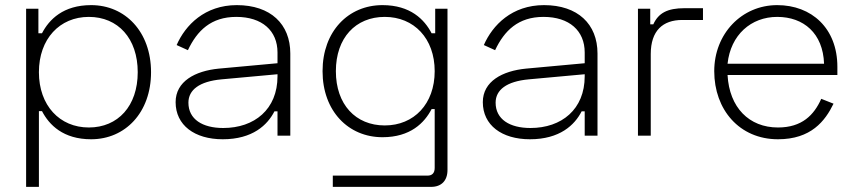

<svg xmlns="http://www.w3.org/2000/svg" viewBox="-20 -530 3341 750"><path d="M82 200H132V-96H144C172 -42 227 14 336 14C469 14 570 -90 570 -248C570 -406 469 -510 336 -510C227 -510 172 -454 144 -400H130V-496H82ZM327 -32C213 -32 132 -118 132 -248C132 -378 213 -464 327 -464C441 -464 518 -380 518 -248C518 -116 441 -32 327 -32Z M670 -354 714 -334C750 -410 804 -464 903 -464C1004 -464 1064 -410 1064 -325V-283L835 -262C742 -253 666 -212 666 -131C666 -41 740 14 850 14C967 14 1025 -42 1052 -95H1064V0H1114V-321C1114 -436 1037 -510 905 -510C780 -510 704 -432 670 -354ZM716 -129C716 -179 759 -212 845 -220L1064 -240V-232C1064 -103 974 -30 852 -30C771 -30 716 -64 716 -129Z M1680 -496V-400H1666C1638 -454 1583 -510 1474 -510C1341 -510 1240 -408 1240 -252C1240 -96 1341 6 1474 6C1583 6 1638 -50 1666 -104H1678V126C1678 146 1668 156 1650 156H1280V200H1664C1704 200 1728 176 1728 134V-496ZM1483 -40C1369 -40 1292 -122 1292 -252C1292 -382 1369 -464 1483 -464C1597 -464 1678 -380 1678 -252C1678 -124 1597 -40 1483 -40Z M1870 -354 1914 -334C1950 -410 2004 -464 2103 -464C2204 -464 2264 -410 2264 -325V-283L2035 -262C1942 -253 1866 -212 1866 -131C1866 -41 1940 14 2050 14C2167 14 2225 -42 2252 -95H2264V0H2314V-321C2314 -436 2237 -510 2105 -510C1980 -510 1904 -432 1870 -354ZM1916 -129C1916 -179 1959 -212 2045 -220L2264 -240V-232C2264 -103 2174 -30 2052 -30C1971 -30 1916 -64 1916 -129Z M2520 -496H2472V0H2522V-319C2522 -410 2569 -452 2645 -452H2726V-498H2654C2587 -498 2552 -479 2532 -435H2520Z M2770 -252C2770 -102 2868 14 3019 14C3148 14 3203 -57 3236 -125L3188 -144C3160 -81 3113 -32 3019 -32C2906 -32 2829 -110 2822 -237H3251V-269C3251 -420 3150 -510 3016 -510C2877 -510 2770 -398 2770 -252ZM2822 -281C2834 -394 2914 -464 3016 -464C3119 -464 3195 -400 3199 -281Z"/></svg>

Font: Space Text Light
Style: Regular
Weight: 300
Designer: Florian Karsten (Space Text), Colophon Foundry (Space Mono)
Foundry: Florian Karsten
Version: Version 1.003;PS 001.003;hotconv 1.0.88;makeotf.lib2.5.64775